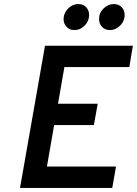

<svg xmlns="http://www.w3.org/2000/svg" viewBox="-20 -925 674 945"><path d="M78.5 0 201.5 -700H634L616.5 -595H297L265.5 -414.5H461L442 -309.5H246.5L211 -105.5H551L532.5 0ZM521.5 -777Q497 -777 482.2 -792.8Q467.5 -808.5 467.5 -830.5Q467.5 -862 490 -883.5Q512.5 -905 540 -905Q564.5 -905 579 -889.5Q593.5 -874 593.5 -851.5Q593.5 -831 583.2 -814.2Q573 -797.5 556.2 -787.2Q539.5 -777 521.5 -777ZM346.5 -777Q322.5 -777 307.8 -792.8Q293 -808.5 293 -830.5Q293 -851 303.5 -868Q314 -885 330.5 -895Q347 -905 364.5 -905Q390 -905 404.2 -889.5Q418.5 -874 418.5 -851.5Q418.5 -820.5 396.5 -798.8Q374.5 -777 346.5 -777Z"/></svg>

Font: Overpass SemiBold
Style: Italic
Weight: 600
Italic angle: -10°
Designer: Delve Withrington, Dave Bailey, Thomas Jockin
Foundry: Delve Fonts LLC
Version: Version 4.000